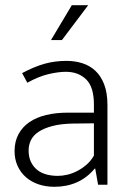

<svg xmlns="http://www.w3.org/2000/svg" viewBox="-20 -710 499 738"><path d="M65 -429Q112 -454 151.5 -465Q191 -476 236 -476Q268 -476 296.5 -467Q325 -458 346.5 -438Q368 -418 380.5 -385.5Q393 -353 393 -306V0H357L346 -62H344Q315 -27 276 -9.5Q237 8 189 8Q156 8 128 -1.5Q100 -11 79.5 -29Q59 -47 47.5 -72.5Q36 -98 36 -129Q36 -166 51 -194Q66 -222 93 -240.5Q120 -259 157.5 -268Q195 -277 241 -277H341V-308Q341 -376 311 -405Q281 -434 233 -434Q204 -434 166 -425Q128 -416 85 -392ZM341 -236 258 -235Q213 -234 181 -225.5Q149 -217 128.5 -203.5Q108 -190 99 -171.5Q90 -153 90 -132Q90 -106 99 -87.5Q108 -69 123 -57Q138 -45 158.5 -39.5Q179 -34 202 -34Q220 -34 239 -38.5Q258 -43 276.5 -52.5Q295 -62 312 -76.5Q329 -91 341 -112ZM218 -556H176L256 -690H319Z"/></svg>

Font: Mukta Mahee ExtraLight
Style: Regular
Weight: 275
Designer: Shuchita Grover, Noopur Datye, Girish Dalvi, Yashodeep Gholap
Foundry: Ek Type
Version: Version 2.538;PS 1.000;hotconv 16.6.51;makeotf.lib2.5.65220;